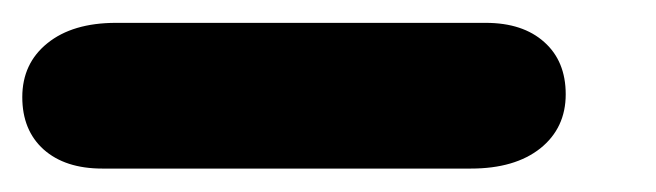

<svg xmlns="http://www.w3.org/2000/svg" viewBox="-76 -8 574 168"><path d="M13.5 139.5Q-19 139.5 -37.8 122.8Q-56.5 106 -56.5 77Q-56.5 47.5 -34.5 29.8Q-12.5 12 25.5 12H349Q381.5 12 400.2 28.8Q419 45.5 419 74.5Q419 104 396.8 121.8Q374.5 139.5 336 139.5Z"/></svg>

Font: Edu AU VIC WA NT Hand
Style: Bold
Weight: 700
Version: Version 1.001